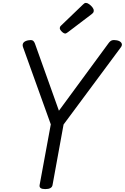

<svg xmlns="http://www.w3.org/2000/svg" viewBox="-20 -1289 860 1323"><path d="M292 14Q248 14 253 -14L330 -432L138 -966Q133 -983 141.5 -994.5Q150 -1006 173 -1011Q194 -1015 204 -1010.5Q214 -1006 221 -988L386 -526L727 -990Q739 -1007 751.5 -1011Q764 -1015 786 -1011Q809 -1006 817 -992.5Q825 -979 812 -962L418 -431L342 -14Q337 14 292 14ZM430 -1058Q419 -1058 405.5 -1071.5Q392 -1085 392 -1095Q392 -1099 393.5 -1103Q395 -1107 401 -1113L552 -1258Q557 -1263 561.5 -1266Q566 -1269 572 -1269Q582 -1269 594.5 -1260Q607 -1251 616.5 -1239Q626 -1227 626 -1216Q626 -1209 623.5 -1204Q621 -1199 611 -1191L449 -1068Q443 -1064 438.5 -1061Q434 -1058 430 -1058Z"/></svg>

Font: Playwrite ZA
Style: Regular
Weight: 400
Designer: Veronika Burian, José Scaglione
Foundry: TypeTogether
Version: Version 1.002